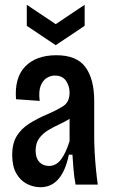

<svg xmlns="http://www.w3.org/2000/svg" viewBox="-20 -772 471 803"><path d="M149 11Q120 11 92.5 -3Q65 -17 48 -47Q31 -77 31 -125Q31 -172 50 -203Q69 -234 103 -255.5Q137 -277 180 -295Q217 -311 244 -328Q271 -345 271 -385Q271 -412 256 -434Q241 -456 209 -456Q192 -456 175.5 -446Q159 -436 150 -413Q141 -390 146 -350L47 -357Q40 -447 85.5 -494Q131 -541 216 -541Q301 -541 337.5 -491Q374 -441 374 -350V-196Q374 -170 376 -134Q378 -98 381.5 -62.5Q385 -27 389 0H296Q290 -32 287.5 -63Q285 -94 283 -125H268Q240 11 149 11ZM185 -78Q215 -78 235.5 -105.5Q256 -133 271 -182V-275Q250 -262 226 -251Q202 -240 180 -226.5Q158 -213 143.5 -193Q129 -173 129 -142Q129 -111 144.5 -94.5Q160 -78 185 -78ZM92 -752 213 -671 334 -752V-664L213 -583L92 -664Z"/></svg>

Font: Bricolage Grotesque 10pt Condensed Medium
Style: Regular
Weight: 500
Width: 3
Designer: Mathieu Triay
Foundry: Atelier Triay
Version: Version 1.000; ttfautohint (v1.8.4.7-5d5b);gftools[0.9.32]